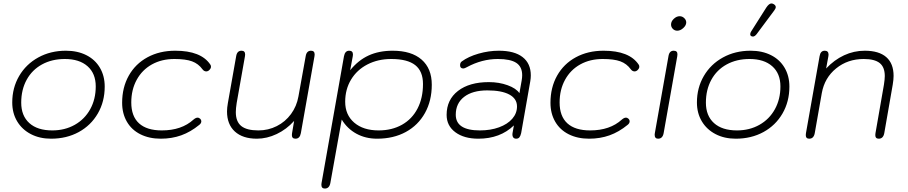

<svg xmlns="http://www.w3.org/2000/svg" viewBox="-20 -794 5266 1113"><path d="M51 -200Q51 -285 91 -353.5Q131 -422 202 -461Q273 -500 362 -500Q429 -500 480 -474.5Q531 -449 559 -401.5Q587 -354 587 -292Q587 -205 547 -136Q507 -67 436.5 -28.5Q366 10 276 10Q210 10 159 -16.5Q108 -43 79.5 -90.5Q51 -138 51 -200ZM535 -293Q535 -368 487.5 -410Q440 -452 356 -452Q281 -452 223.5 -420.5Q166 -389 134.5 -331.5Q103 -274 103 -199Q103 -123 150 -80.5Q197 -38 283 -38Q356 -38 413.5 -70.5Q471 -103 503 -161Q535 -219 535 -293Z M688 -198Q688 -287 726.5 -355.5Q765 -424 835 -462Q905 -500 996 -500Q1145 -500 1199 -420Q1203 -415 1203 -407Q1203 -396 1190 -385Q1183 -380 1176 -380Q1163 -380 1154 -392Q1130 -425 1093 -438.5Q1056 -452 991 -452Q917 -452 860.5 -420.5Q804 -389 772.5 -331.5Q741 -274 741 -200Q741 -120 786 -79Q831 -38 918 -38Q1033 -38 1102 -101Q1115 -112 1125 -112Q1134 -112 1141 -105Q1147 -99 1147 -91Q1147 -79 1135 -70Q1085 -29 1030.5 -9.5Q976 10 912 10Q845 10 794 -15.5Q743 -41 715.5 -88.5Q688 -136 688 -198Z M1296 -148Q1296 -169 1301 -197L1349 -468Q1354 -500 1380 -500Q1401 -500 1401 -478L1400 -468L1352 -197Q1347 -165 1347 -144Q1347 -89 1378.5 -63.5Q1410 -38 1478 -38Q1535 -38 1584.5 -63Q1634 -88 1667 -133Q1700 -178 1710 -235L1752 -468Q1757 -500 1783 -500Q1804 -500 1804 -478L1803 -468L1724 -22Q1718 10 1693 10Q1672 10 1672 -11Q1672 -18 1673 -22L1685 -93Q1641 -44 1584 -17Q1527 10 1469 10Q1387 10 1341.5 -31.5Q1296 -73 1296 -148Z M1843 277 1844 267 1974 -468Q1980 -500 2004 -500Q2026 -500 2026 -478Q2026 -471 2025 -468L2010 -387Q2057 -445 2117 -472.5Q2177 -500 2256 -500Q2365 -500 2424 -448.5Q2483 -397 2483 -303Q2483 -210 2443.5 -139Q2404 -68 2332.5 -29Q2261 10 2166 10Q2099 10 2046 -19Q1993 -48 1961 -101L1895 267Q1889 299 1863 299Q1843 299 1843 277ZM2432 -307Q2432 -381 2387 -416.5Q2342 -452 2248 -452Q2171 -452 2110 -420.5Q2049 -389 2015 -332.5Q1981 -276 1981 -204Q1981 -128 2033.5 -83Q2086 -38 2175 -38Q2252 -38 2310.5 -71Q2369 -104 2400.5 -165Q2432 -226 2432 -307Z M2569 -128Q2569 -216 2635 -267Q2701 -318 2814 -318Q2873 -318 2922.5 -300Q2972 -282 2991 -254L3004 -327Q3007 -344 3007 -358Q3007 -407 2973 -429.5Q2939 -452 2866 -452Q2774 -452 2687 -405Q2673 -397 2666 -397Q2647 -397 2647 -416Q2647 -431 2657 -438Q2695 -466 2754 -483Q2813 -500 2872 -500Q2962 -500 3009.5 -463Q3057 -426 3057 -357Q3057 -341 3054 -323L3001 -22Q2997 -5 2990.5 2.5Q2984 10 2972 10Q2960 10 2954.5 1.5Q2949 -7 2951 -22L2959 -67Q2879 10 2753 10Q2670 10 2619.5 -27.5Q2569 -65 2569 -128ZM2977 -177Q2977 -222 2932.5 -246Q2888 -270 2805 -270Q2719 -270 2670.5 -232.5Q2622 -195 2622 -129Q2622 -38 2762 -38Q2824 -38 2873 -56Q2922 -74 2949.5 -105.5Q2977 -137 2977 -177Z M3171 -198Q3171 -287 3209.5 -355.5Q3248 -424 3318 -462Q3388 -500 3479 -500Q3628 -500 3682 -420Q3686 -415 3686 -407Q3686 -396 3673 -385Q3666 -380 3659 -380Q3646 -380 3637 -392Q3613 -425 3576 -438.5Q3539 -452 3474 -452Q3400 -452 3343.5 -420.5Q3287 -389 3255.5 -331.5Q3224 -274 3224 -200Q3224 -120 3269 -79Q3314 -38 3401 -38Q3516 -38 3585 -101Q3598 -112 3608 -112Q3617 -112 3624 -105Q3630 -99 3630 -91Q3630 -79 3618 -70Q3568 -29 3513.5 -9.5Q3459 10 3395 10Q3328 10 3277 -15.5Q3226 -41 3198.5 -88.5Q3171 -136 3171 -198Z M3870 -652Q3870 -670 3886 -685Q3902 -700 3920 -700Q3935 -700 3946.5 -689Q3958 -678 3958 -664Q3958 -647 3941 -631.5Q3924 -616 3906 -616Q3891 -616 3880.5 -626.5Q3870 -637 3870 -652ZM3775 -13 3776 -22 3855 -468Q3860 -500 3885 -500Q3907 -500 3907 -480Q3907 -472 3906 -468L3827 -22Q3821 10 3795 10Q3775 10 3775 -13Z M4020 -200Q4020 -285 4060 -353.5Q4100 -422 4171 -461Q4242 -500 4331 -500Q4398 -500 4449 -474.5Q4500 -449 4528 -401.5Q4556 -354 4556 -292Q4556 -205 4516 -136Q4476 -67 4405.5 -28.5Q4335 10 4245 10Q4179 10 4128 -16.5Q4077 -43 4048.5 -90.5Q4020 -138 4020 -200ZM4504 -293Q4504 -368 4456.5 -410Q4409 -452 4325 -452Q4250 -452 4192.5 -420.5Q4135 -389 4103.5 -331.5Q4072 -274 4072 -199Q4072 -123 4119 -80.5Q4166 -38 4252 -38Q4325 -38 4382.5 -70.5Q4440 -103 4472 -161Q4504 -219 4504 -293ZM4329 -596Q4329 -603 4334 -611L4422 -750Q4438 -774 4452 -774Q4458 -774 4465 -770Q4477 -763 4477 -753Q4477 -745 4468 -733L4366 -596Q4355 -582 4344 -582Q4342 -582 4336 -584Q4329 -587 4329 -596Z M4651 -11Q4651 -18 4652 -22L4731 -468Q4736 -500 4761 -500Q4783 -500 4783 -477L4782 -468L4769 -397Q4816 -447 4873 -473.5Q4930 -500 4993 -500Q5075 -500 5117.5 -463Q5160 -426 5160 -354Q5160 -333 5155 -303L5106 -22Q5100 10 5074 10Q5054 10 5054 -11Q5054 -18 5055 -22L5104 -303Q5109 -335 5109 -353Q5109 -405 5079.5 -428.5Q5050 -452 4987 -452Q4894 -452 4827 -397.5Q4760 -343 4744 -255L4703 -22Q4697 10 4671 10Q4651 10 4651 -11Z"/></svg>

Font: Kodchasan ExtraLight
Style: Italic
Weight: 275
Italic angle: -10°
Version: Version 1.000; ttfautohint (v1.6)